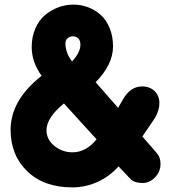

<svg xmlns="http://www.w3.org/2000/svg" viewBox="-20 -792 800 831"><path d="M263.2 -604Q263.2 -564 292 -525.9Q328.1 -565.9 328.1 -598.1Q328.1 -616.7 318.6 -625.7Q309.1 -634.8 295.9 -634.8Q282.7 -634.8 272.9 -626.7Q263.2 -618.7 263.2 -604ZM545.9 -16.1 493.2 -71.8Q454.1 -28.3 402.1 -4.6Q350.1 19 293 19Q169.9 19 97.9 -50.8Q25.9 -120.6 25.9 -230Q25.9 -358.9 160.2 -463.9Q117.2 -522.5 117.2 -588.9Q117.2 -632.3 132.6 -668Q147.9 -703.6 173.8 -725.8Q199.7 -748 231.7 -760Q263.7 -772 297.9 -772Q331.1 -772 361.1 -760.7Q391.1 -749.5 415.5 -727.8Q439.9 -706.1 454.6 -670.7Q469.2 -635.3 469.2 -590.8Q469.2 -513.2 394 -436L491.2 -325.2L512.2 -361.8Q544.4 -418 595.2 -418Q628.4 -418 649.2 -397.7Q669.9 -377.4 669.9 -345.2Q669.9 -314 648.9 -278.8L596.2 -201.2L655.8 -132.8Q674.8 -112.3 674.8 -83Q674.8 -49.3 651.4 -24.7Q627.9 0 597.2 0Q563.5 0 545.9 -16.1ZM397.9 -189 256.8 -344.2Q181.2 -282.2 181.2 -229Q181.2 -188 215.3 -160.4Q249.5 -132.8 293.9 -132.8Q352.5 -132.8 397.9 -189Z"/></svg>

Font: BPreplay
Style: Bold
Weight: 700
Designer: Magenta/George Triantafyllakos
Foundry: Magenta/George Triantafyllakos
Version: Version 1.00